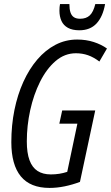

<svg xmlns="http://www.w3.org/2000/svg" viewBox="-20 -921 550 951"><path d="M225.6 9.8Q129.9 9.8 83 -47.6Q36.1 -105 36.1 -216.8Q36.1 -300.3 51.5 -376.2Q66.9 -452.1 95.7 -515.6Q124.5 -579.1 164.8 -626.2Q205.1 -673.3 254.9 -699.2Q304.7 -725.1 362.3 -725.1Q406.7 -725.1 444.3 -712.9Q481.9 -700.7 509.8 -680.7L472.2 -616.2Q443.8 -637.7 415.8 -647.5Q387.7 -657.2 356 -657.2Q300.3 -657.2 255.4 -618.7Q210.4 -580.1 178.5 -516.1Q146.5 -452.1 129.6 -375Q112.8 -297.9 112.8 -220.7Q112.8 -163.6 126.2 -127.4Q139.6 -91.3 166 -74.2Q192.4 -57.1 231.9 -57.1Q253.9 -57.1 273.9 -60.3Q293.9 -63.5 313 -69.8L363.3 -308.6H273.9L288.1 -374H451.7L376 -20Q338.4 -5.9 300 2Q261.7 9.8 225.6 9.8ZM373 -771Q338.4 -771 316.4 -783.2Q294.4 -795.4 284.4 -817.4Q274.4 -839.4 274.4 -868.2Q274.4 -877.4 275.1 -885.7Q275.9 -894 277.3 -900.9H323.7Q323.7 -875.5 329.1 -859.4Q334.5 -843.3 346.2 -835.7Q357.9 -828.1 377 -828.1Q406.7 -828.1 424.6 -844.7Q442.4 -861.3 452.1 -900.9H500.5Q489.7 -838.9 458.3 -804.9Q426.8 -771 373 -771Z"/></svg>

Font: Open Sans Condensed
Style: Italic
Weight: 400
Width: 3
Italic angle: -12°
Designer: Monotype Design Team
Foundry: Monotype Imaging Inc.
Version: Version 3.000